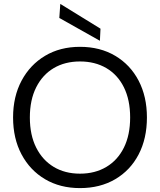

<svg xmlns="http://www.w3.org/2000/svg" viewBox="-20 -952 820 984"><path d="M390 12Q288 12 211 -33.5Q134 -79 90.5 -160.5Q47 -242 47 -350Q47 -457 90.5 -538.5Q134 -620 211 -666Q288 -712 390 -712Q493 -712 570.5 -666Q648 -620 690.5 -538.5Q733 -457 733 -350Q733 -242 690.5 -160.5Q648 -79 570.5 -33.5Q493 12 390 12ZM390 -62Q467 -62 525 -96.5Q583 -131 615 -195.5Q647 -260 647 -350Q647 -440 615 -504.5Q583 -569 525 -603Q467 -637 390 -637Q313 -637 255.5 -603Q198 -569 165.5 -504.5Q133 -440 133 -350Q133 -260 165.5 -195.5Q198 -131 255.5 -96.5Q313 -62 390 -62ZM492 -743 284 -860 289 -932 495 -805Z"/></svg>

Font: DM Sans 20pt
Style: Regular
Weight: 400
Version: Version 4.004;gftools[0.9.30]